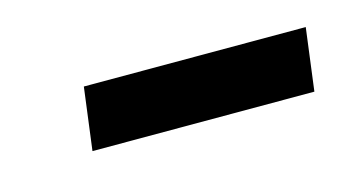

<svg xmlns="http://www.w3.org/2000/svg" viewBox="-28 -675 313 172"><g transform="rotate(-15 129.0 -589.0)"><path d="M44.6 -560.5 52.1 -618.4H257.9L250.4 -560.5Z"/></g></svg>

Font: Alumni Sans Thin
Style: Italic
Weight: 100
Italic angle: -8°
Designer: Robert E. Leuschke
Foundry: Robert E. Leuschke
Version: Version 1.016